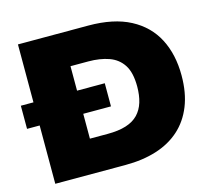

<svg xmlns="http://www.w3.org/2000/svg" viewBox="-105 -850 1048 970"><g transform="rotate(-15 419.5 -364.5)"><path d="M68 0V-729H436Q568 -729 654.5 -683.5Q741 -638 783.5 -556Q826 -474 826 -364Q826 -273 798.5 -204.5Q771 -136 720 -90.5Q669 -45 597 -22.5Q525 0 436 0ZM296 -175H389Q446 -175 485.5 -187.5Q525 -200 549 -225Q573 -250 584 -286Q595 -322 595 -368Q595 -441 569 -481Q543 -521 496.5 -537.5Q450 -554 389 -554H296ZM2 -305V-426H441V-305Z"/></g></svg>

Font: Mona Sans Expanded Black
Style: Regular
Weight: 900
Width: 7
Designer: Deni Anggara
Foundry: GitHub
Version: Version 2.000